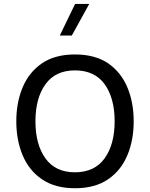

<svg xmlns="http://www.w3.org/2000/svg" viewBox="-20 -975 781 1000"><path d="M370.6 -691.4C300.8 -691.4 243.2 -675.8 198.2 -645C152.8 -613.8 119.6 -571.8 97.7 -519.5C75.7 -466.8 64.9 -408.2 64.9 -343.3C64.9 -278.3 75.7 -219.7 97.7 -167C119.6 -114.3 152.8 -72.3 198.2 -41.5C243.7 -10.3 300.8 5.4 370.6 5.4C440.4 5.4 498 -10.3 543.5 -41.5C588.4 -72.3 621.6 -114.3 643.6 -167C665.5 -219.7 676.3 -278.3 676.3 -343.3C676.3 -408.2 665.5 -466.8 643.6 -519.5C621.6 -571.8 588.4 -613.8 543.5 -645C498 -675.8 440.4 -691.4 370.6 -691.4ZM370.6 -608.4C438.5 -608.4 489.7 -584.5 524.9 -536.6C559.6 -488.3 577.1 -423.8 577.1 -343.3C577.1 -262.7 559.6 -198.7 524.9 -150.4C490.2 -102.1 438.5 -77.6 370.6 -77.6C302.7 -77.6 251.5 -101.6 216.8 -149.9C182.1 -198.2 164.6 -262.7 164.6 -343.3C164.6 -423.8 182.1 -487.8 216.8 -536.1C251.5 -584.5 302.7 -608.4 370.6 -608.4ZM291.5 -790H354L444.8 -954.6H371.1Z"/></svg>

Font: Estedad Medium
Style: Regular
Weight: 500
Designer: Amin Abedi
Version: Version 7.3